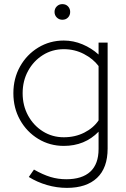

<svg xmlns="http://www.w3.org/2000/svg" viewBox="-20 -699 611 933"><path d="M305 214Q256 214 208 200Q160 186 120 161L145 125Q189 150 225.5 161Q262 172 302 172Q379 172 419 135Q459 98 459 25V-59Q392 10 290 10Q222 10 166 -24Q110 -58 77.5 -116Q45 -174 45 -246Q45 -318 77.5 -376Q110 -434 166 -468Q222 -502 290 -502Q337 -502 381 -483.5Q425 -465 459 -434V-492H503V23Q503 117 451.5 165.5Q400 214 305 214ZM290 -32Q345 -32 389.5 -54.5Q434 -77 459 -114V-378Q433 -413 388 -436.5Q343 -460 290 -460Q234 -460 188.5 -431.5Q143 -403 116.5 -354.5Q90 -306 90 -246Q90 -186 116.5 -137.5Q143 -89 188.5 -60.5Q234 -32 290 -32ZM283 -603Q267 -603 256 -614Q245 -625 245 -641Q245 -657 256 -668Q267 -679 283 -679Q300 -679 310.5 -668Q321 -657 321 -641Q321 -625 310.5 -614Q300 -603 283 -603Z"/></svg>

Font: Red Hat Display VF
Style: Regular
Weight: 300
Designer: Pentagram, MCKL
Foundry: Pentagram, MCKL
Version: Version 1.023